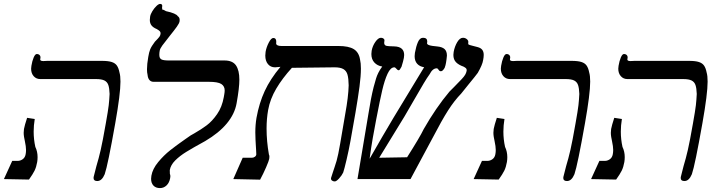

<svg xmlns="http://www.w3.org/2000/svg" viewBox="-23 -915 3643 981"><path d="M149 -242.5Q149 -203 157.5 -164.5Q169 -140.5 169 -112Q169 -99 167 -87Q162.5 -61.5 153.8 -43.5Q145 -25.5 125 2.5L-3 0L39.5 -93H67.5Q81 -93 93 -101.5Q105 -110 108 -127Q110 -137.5 110 -149Q110 -166 104 -194Q101.5 -204.5 99.8 -215.5Q98 -226.5 98 -236.5Q98 -245.5 99.5 -256Q103 -275 115.5 -313L154.5 -307Q149 -274 149 -242.5ZM136 -564Q136 -571.5 137.5 -579Q141.5 -603.5 149 -621.2Q156.5 -639 165 -639Q174.5 -639 179.8 -633Q185 -627 183.5 -618L182.5 -613Q180.5 -603 198.5 -603Q204 -603 209.2 -603.5Q214.5 -604 218.5 -604H497.5Q530 -604 547.8 -598.2Q565.5 -592.5 574.2 -580Q583 -567.5 587.5 -544.5Q592.5 -528 592.5 -498Q592.5 -435.5 566 -286Q528 -71 512 -25Q497.5 10 474 10Q455 10 455 -5.5Q455 -9 455.5 -11Q457.5 -21 469.5 -66Q481.5 -105.5 491.5 -149Q501.5 -192.5 517.5 -284Q529.5 -351 532.5 -377.5Q535.5 -404 537 -435Q536 -464.5 530.5 -480.5Q525 -496.5 510.5 -503.8Q496 -511 468 -511H183Q162 -511 149 -525.8Q136 -540.5 136 -564Z M1025 -194Q962 -159.5 928.8 -139Q895.5 -118.5 872.2 -95.2Q849 -72 844.5 -46L845 -26.5Q847.5 -21.5 847.5 -14.5Q847.5 -12 846.5 -5Q842 19 827.8 32.5Q813.5 46 794.5 46Q773 46 761 33.2Q749 20.5 749 -1.5Q749 -9 750.5 -17Q756.5 -52 785.2 -86.8Q814 -121.5 846.5 -147.2Q879 -173 923 -203.5Q943 -217 951 -223Q963.5 -230.5 969.5 -233.5Q1005.5 -254 1033.2 -274.8Q1061 -295.5 1086.2 -331.8Q1111.5 -368 1120.5 -419Q1121 -422.5 1123 -433.5Q1125 -444.5 1125 -453Q1125 -474.5 1107.8 -485.8Q1090.5 -497 1043.5 -497H761.5Q748.5 -497 740.5 -506.2Q732.5 -515.5 731 -532.5Q728 -544 728 -561Q728 -587 734.5 -624Q738.5 -648.5 744.5 -663.2Q750.5 -678 768.5 -702Q785.5 -719 791.5 -727.2Q797.5 -735.5 797.5 -745Q797.5 -751.5 793 -756Q788.5 -760.5 778 -766.5Q759 -774.5 750.8 -785.5Q742.5 -796.5 742.5 -813Q742.5 -821 744 -830Q746 -842.5 755.5 -858Q765 -873.5 776.2 -884.2Q787.5 -895 795 -895Q806 -895 806 -884.5Q806 -883 805 -877L806 -866Q812.5 -866 825 -858Q851 -852.5 866.5 -845.8Q882 -839 885 -832.5Q895 -826.5 895 -813Q895 -808.5 894.5 -806Q893 -796 880.5 -778.5Q868 -761 843.5 -730.5Q818.5 -699.5 806.5 -682.8Q794.5 -666 793 -656Q791 -645.5 791 -635Q791 -617.5 801.2 -611.8Q811.5 -606 839 -606H1124Q1165.5 -606 1182.8 -580.8Q1200 -555.5 1200 -508Q1200 -466 1186 -388Q1176.5 -333 1135.8 -284Q1095 -235 1025 -194Z M1767.5 -194Q1759 -147 1747.5 -98.2Q1736 -49.5 1730.5 -33.5Q1723.5 -18.5 1709.5 -3.2Q1695.5 12 1687.5 12Q1678.5 12 1672.8 7.2Q1667 2.5 1668.5 -6Q1669 -9 1677 -32.5L1686.5 -61Q1697.5 -91 1705.5 -130Q1713.5 -169 1727 -251Q1734.5 -297 1741 -333Q1757 -420 1758.5 -479Q1758 -514 1752.5 -533.5Q1747 -553 1731.5 -562Q1716 -571 1686.5 -571L1468.5 -568.5Q1420 -515.5 1388.5 -462.2Q1357 -409 1347 -353Q1339 -308 1339 -258Q1339 -193.5 1351 -125.5Q1353.5 -122 1353.5 -114Q1353.5 -107 1352.5 -103Q1351 -93.5 1336.5 -60Q1322 -26.5 1306 3L1169 0L1217 -109H1264Q1272.5 -109 1279.5 -114.2Q1286.5 -119.5 1286.5 -127L1285.5 -149L1284 -174Q1283.5 -181.5 1282.5 -201.5Q1281.5 -221.5 1281.5 -238Q1281.5 -277.5 1287.5 -313Q1301 -388 1329.5 -449.8Q1358 -511.5 1410 -573.5L1382.5 -571Q1359.5 -571 1346 -587.5Q1332.5 -604 1332.5 -631Q1332.5 -640.5 1334 -650Q1338 -673.5 1350.2 -697.2Q1362.5 -721 1373.5 -721Q1388.5 -721 1388.5 -702L1388 -692.5Q1388 -687 1394.8 -683.5Q1401.5 -680 1415 -680H1706Q1758.5 -680 1784.5 -664Q1810.5 -648 1816.5 -611.5Q1821 -593 1821 -564.5Q1821 -527 1813.8 -472Q1806.5 -417 1793 -338Z M2418 -542.5Q2405.5 -525.5 2372.5 -485.5L2333.5 -437Q2298.5 -401 2266.5 -351Q2234.5 -301 2184.5 -205L2074.5 0H1803.5L1859.5 -334Q1872 -414.5 1886 -470Q1894.5 -501 1898.5 -514.2Q1902.5 -527.5 1909.8 -542.5Q1917 -557.5 1930 -575Q1905 -579 1889.8 -595.5Q1874.5 -612 1874.5 -639Q1874.5 -647 1876 -656Q1880.5 -680.5 1895 -701.2Q1909.5 -722 1923.5 -722Q1931.5 -722 1937 -717.5Q1942.5 -713 1941 -706Q1940 -699 1940 -696.5Q1940 -687.5 1945.5 -683.5Q1951 -679.5 1965.5 -679L1991.5 -678Q2042 -676.5 2042 -634Q2042 -627.5 2040.5 -619Q2037.5 -602.5 2028.5 -574Q2019.5 -556 2014.5 -556Q2011 -556 2008.2 -558Q2005.5 -560 2002 -564Q2000 -566.5 1997.2 -568.8Q1994.5 -571 1991.5 -571Q1972.5 -571 1957.2 -538.2Q1942 -505.5 1930 -454Q1918 -402.5 1902 -319L1899.5 -306.5Q1889 -251.5 1881.5 -209Q1874 -166.5 1865.5 -104Q1863.5 -100.5 1885.5 -138.5Q1922 -203 1987 -312.5L2144 -571.5Q2121 -575 2108.2 -589.5Q2095.5 -604 2095.5 -628Q2095.5 -636 2097 -645Q2103 -678.5 2112.5 -700.2Q2122 -722 2138.5 -722Q2160 -722 2160 -703Q2160 -701 2159.5 -698.8Q2159 -696.5 2159 -693.5Q2159 -684.5 2186 -680.5L2212.5 -677.5Q2237 -675 2248.8 -664Q2260.5 -653 2260.5 -631Q2260.5 -626 2258.5 -612Q2258 -608 2256 -595Q2254 -582 2249 -568.5Q2239 -551 2230 -551Q2225 -551 2222.2 -553.2Q2219.5 -555.5 2217 -559.5Q2216.5 -560 2215.2 -562Q2214 -564 2212.2 -565Q2210.5 -566 2208.5 -566Q2187.5 -566 2172 -535.5Q2159.5 -518.5 2142 -489.2Q2124.5 -460 2095 -408.5Q2069.5 -363.5 2044 -320.5L1914.5 -109L2057 -111.5Q2122.5 -214.5 2142 -255.5Q2204.5 -365 2273.5 -447L2296.5 -470Q2324.5 -498.5 2336.2 -511Q2348 -523.5 2353.5 -532.8Q2359 -542 2361 -552Q2361.5 -554 2361.5 -557Q2361.5 -562 2358.2 -565.8Q2355 -569.5 2345.5 -574.5Q2320 -583.5 2306.8 -597.2Q2293.5 -611 2293.5 -634.5Q2293.5 -642 2295 -650Q2300 -677.5 2313.2 -699.8Q2326.5 -722 2342.5 -722Q2354 -722 2362.8 -714.5Q2371.5 -707 2369.5 -697Q2368 -689.5 2371.8 -687.2Q2375.5 -685 2390 -681.5L2417 -674.5Q2434 -670 2441.2 -660.2Q2448.5 -650.5 2448.5 -634.5Q2448.5 -623 2445.5 -608Q2442 -584 2418 -542.5Z M2549 -242.5Q2549 -203 2557.5 -164.5Q2569 -140.5 2569 -112Q2569 -99 2567 -87Q2562.5 -61.5 2553.8 -43.5Q2545 -25.5 2525 2.5L2397 0L2439.5 -93H2467.5Q2481 -93 2493 -101.5Q2505 -110 2508 -127Q2510 -137.5 2510 -149Q2510 -166 2504 -194Q2501.5 -204.5 2499.8 -215.5Q2498 -226.5 2498 -236.5Q2498 -245.5 2499.5 -256Q2503 -275 2515.5 -313L2554.5 -307Q2549 -274 2549 -242.5ZM2536 -564Q2536 -571.5 2537.5 -579Q2541.5 -603.5 2549 -621.2Q2556.5 -639 2565 -639Q2574.5 -639 2579.8 -633Q2585 -627 2583.5 -618L2582.5 -613Q2580.5 -603 2598.5 -603Q2604 -603 2609.2 -603.5Q2614.5 -604 2618.5 -604H2897.5Q2930 -604 2947.8 -598.2Q2965.5 -592.5 2974.2 -580Q2983 -567.5 2987.5 -544.5Q2992.5 -528 2992.5 -498Q2992.5 -435.5 2966 -286Q2928 -71 2912 -25Q2897.5 10 2874 10Q2855 10 2855 -5.5Q2855 -9 2855.5 -11Q2857.5 -21 2869.5 -66Q2881.5 -105.5 2891.5 -149Q2901.5 -192.5 2917.5 -284Q2929.5 -351 2932.5 -377.5Q2935.5 -404 2937 -435Q2936 -464.5 2930.5 -480.5Q2925 -496.5 2910.5 -503.8Q2896 -511 2868 -511H2583Q2562 -511 2549 -525.8Q2536 -540.5 2536 -564Z M3149 -242.5Q3149 -203 3157.5 -164.5Q3169 -140.5 3169 -112Q3169 -99 3167 -87Q3162.5 -61.5 3153.8 -43.5Q3145 -25.5 3125 2.5L2997 0L3039.5 -93H3067.5Q3081 -93 3093 -101.5Q3105 -110 3108 -127Q3110 -137.5 3110 -149Q3110 -166 3104 -194Q3101.5 -204.5 3099.8 -215.5Q3098 -226.5 3098 -236.5Q3098 -245.5 3099.5 -256Q3103 -275 3115.5 -313L3154.5 -307Q3149 -274 3149 -242.5ZM3136 -564Q3136 -571.5 3137.5 -579Q3141.5 -603.5 3149 -621.2Q3156.5 -639 3165 -639Q3174.5 -639 3179.8 -633Q3185 -627 3183.5 -618L3182.5 -613Q3180.5 -603 3198.5 -603Q3204 -603 3209.2 -603.5Q3214.5 -604 3218.5 -604H3497.5Q3530 -604 3547.8 -598.2Q3565.5 -592.5 3574.2 -580Q3583 -567.5 3587.5 -544.5Q3592.5 -528 3592.5 -498Q3592.5 -435.5 3566 -286Q3528 -71 3512 -25Q3497.5 10 3474 10Q3455 10 3455 -5.5Q3455 -9 3455.5 -11Q3457.5 -21 3469.5 -66Q3481.5 -105.5 3491.5 -149Q3501.5 -192.5 3517.5 -284Q3529.5 -351 3532.5 -377.5Q3535.5 -404 3537 -435Q3536 -464.5 3530.5 -480.5Q3525 -496.5 3510.5 -503.8Q3496 -511 3468 -511H3183Q3162 -511 3149 -525.8Q3136 -540.5 3136 -564Z"/></svg>

Font: JuliaMono Italic
Style: Regular
Weight: 400
Italic angle: -9°
Monospace: yes
Designer: cormullion
Foundry: corm
Version: Version 0.049; ttfautohint (v1.8.4)